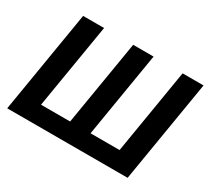

<svg xmlns="http://www.w3.org/2000/svg" viewBox="-142 -956 1283 1184"><g transform="rotate(30 499.0 -364.0)"><path d="M140.9 -727.5H290.1L189.8 -123.5H397L497.3 -727.5H642.5L542.5 -123.5H749.1L849.2 -727.5H998.4L877.7 0H20.3Z"/></g></svg>

Font: Inter
Style: Italic
Weight: 400
Italic angle: -9.3988°
Designer: Rasmus Andersson
Foundry: rsms
Version: Version 4.001;git-66647c0bb